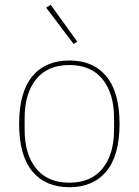

<svg xmlns="http://www.w3.org/2000/svg" viewBox="-20 -771 580 803"><path d="M270 12Q170 12 115 -54.5Q60 -121 60 -253Q60 -385 115 -451.5Q170 -518 270 -518Q370 -518 425 -451.5Q480 -385 480 -253Q480 -121 425 -54.5Q370 12 270 12ZM270 -7Q361 -7 409 -66.5Q457 -126 457 -229V-277Q457 -380 409 -439.5Q361 -499 270 -499Q179 -499 131 -439.5Q83 -380 83 -277V-229Q83 -126 131 -66.5Q179 -7 270 -7ZM173 -739 192 -751 303 -597 288 -587Z"/></svg>

Font: IBM Plex Sans Devanagari Thin
Style: Regular
Weight: 100
Designer: Mike Abbink, Paul van der Laan, Pieter van Rosmalen, Erin McLaughlin
Foundry: Bold Monday
Version: Version 1.1